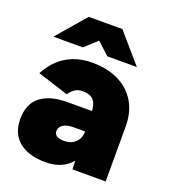

<svg xmlns="http://www.w3.org/2000/svg" viewBox="-133 -809 812 918"><g transform="rotate(20 273.0 -350.0)"><path d="M337 0 332 -115V-245Q332 -280 328 -308Q324 -336 308 -352Q292 -368 256 -368Q231 -368 215 -356Q199 -344 188 -328L31 -378Q52 -419 83.5 -449Q115 -479 157.5 -495.5Q200 -512 252 -512Q332 -512 389 -483Q446 -454 476 -402Q506 -350 506 -281V0ZM204 12Q117 12 68.5 -27.5Q20 -67 20 -141Q20 -219 68.5 -256.5Q117 -294 204 -294H351V-191H275Q240 -191 221 -179Q202 -167 202 -145Q202 -130 215 -122Q228 -114 251 -114Q276 -114 294 -123.5Q312 -133 322 -150.5Q332 -168 332 -191H379Q379 -94 333 -41Q287 12 204 12ZM309 -565 162 -699V-712H332L459 -565ZM34 -565 161 -712H331V-699L184 -565Z"/></g></svg>

Font: Figtree Light Black
Style: Regular
Weight: 900
Version: Version 2.000